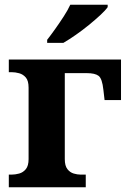

<svg xmlns="http://www.w3.org/2000/svg" viewBox="-20 -786 548 806"><path d="M178 -619Q193 -638 211.5 -664Q230 -690 247.5 -717Q265 -744 275 -766H432V-756Q423 -743 401.5 -723Q380 -703 353 -681Q326 -659 298 -639.5Q270 -620 246 -606H178ZM17 0V-53H29Q44 -53 60.5 -57.5Q77 -62 88.5 -76Q100 -90 100 -118V-418Q100 -447 88.5 -460.5Q77 -474 60.5 -478.5Q44 -483 29 -483H17V-536H488V-366H419L414 -409Q409 -456 394 -467.5Q379 -479 344 -479H252V-118Q252 -90 263 -76Q274 -62 289.5 -57.5Q305 -53 318 -53H340V0Z"/></svg>

Font: NotoSerif-Bold
Style: Regular
Weight: 700
Designer: Monotype Design Team
Foundry: Monotype Imaging Inc.
Version: Version 2.007; ttfautohint (v1.8) -l 8 -r 50 -G 200 -x 14 -D